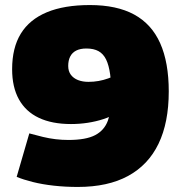

<svg xmlns="http://www.w3.org/2000/svg" viewBox="-20 -730 712 760"><path d="M288 10Q239 10 193.5 5Q148 0 110 -9.5Q72 -19 46 -30L96 -202Q125 -194 150 -188Q175 -182 200 -179Q225 -176 251 -176Q320 -176 356.5 -195Q393 -214 407 -252.5Q421 -291 421 -347Q421 -399 416 -435.5Q411 -472 400 -494.5Q389 -517 370 -527.5Q351 -538 322 -538Q298 -538 282 -530Q266 -522 258 -506.5Q250 -491 250 -469Q250 -448 260.5 -434Q271 -420 289 -413Q307 -406 330 -406Q351 -406 370.5 -409.5Q390 -413 408 -419.5Q426 -426 443 -434L440 -281Q418 -268 389 -258.5Q360 -249 327.5 -244Q295 -239 261 -239Q186 -239 134 -263.5Q82 -288 55 -336.5Q28 -385 28 -456Q28 -541 62.5 -597Q97 -653 165.5 -681.5Q234 -710 336 -710Q442 -710 511 -672.5Q580 -635 614 -559Q648 -483 648 -368Q648 -245 607.5 -161Q567 -77 487 -33.5Q407 10 288 10Z"/></svg>

Font: Georama Black
Style: Regular
Weight: 900
Designer: Jean-Baptiste Levee
Foundry: Production Type
Version: Version 1.001